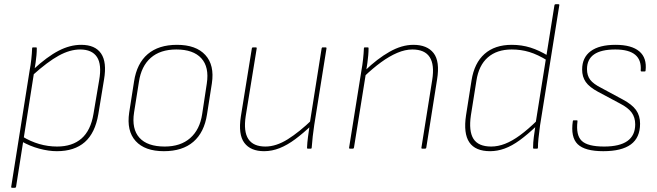

<svg xmlns="http://www.w3.org/2000/svg" viewBox="-20 -703 3109 908"><path d="M249 12Q210 12 165.5 0Q121 -12 81 -35L85 -58Q124 -34 165.5 -22Q207 -10 250 -10Q322 -10 365.5 -48Q409 -86 422 -164L449 -324Q462 -398 438.5 -433.5Q415 -469 359 -469Q311 -469 258 -440Q205 -411 134 -347L138 -375Q203 -435 257 -463Q311 -491 364 -491Q430 -491 458 -450Q486 -409 472 -327L445 -163Q430 -74 381 -31Q332 12 249 12ZM37 185Q32 185 33 180L120 -369Q125 -395 128 -422.5Q131 -450 132 -475Q132 -479 136 -479H151Q154 -479 154 -475Q154 -459 152.5 -442Q151 -425 148.5 -407.5Q146 -390 143 -373L141 -360L56 180Q55 185 50 185Z M755 12Q665 12 621.5 -36Q578 -84 591 -171L614 -318Q627 -403 678.5 -447Q730 -491 817 -491Q907 -491 951 -443Q995 -395 982 -309L959 -162Q946 -77 894.5 -32.5Q843 12 755 12ZM759 -10Q834 -10 879.5 -50Q925 -90 936 -163L958 -308Q970 -386 932 -427.5Q894 -469 814 -469Q738 -469 693 -429.5Q648 -390 637 -316L614 -171Q602 -93 639.5 -51.5Q677 -10 759 -10Z M1229 12Q1165 12 1135.5 -27.5Q1106 -67 1119 -152L1171 -474Q1172 -479 1177 -479H1189Q1195 -479 1194 -474L1142 -154Q1131 -81 1154.5 -45.5Q1178 -10 1235 -10Q1286 -10 1341 -44.5Q1396 -79 1457 -138L1453 -110Q1414 -73 1376.5 -45Q1339 -17 1302.5 -2.5Q1266 12 1229 12ZM1435 0Q1432 0 1432 -4Q1433 -29 1436.5 -55Q1440 -81 1444 -108L1445 -120L1501 -474Q1502 -479 1506 -479H1519Q1525 -479 1524 -474L1466 -111Q1462 -86 1459 -58Q1456 -30 1454 -4Q1454 0 1450 0Z M1977 0Q1972 0 1973 -5L2024 -325Q2047 -469 1930 -469Q1896 -469 1858.5 -453Q1821 -437 1782 -408.5Q1743 -380 1702 -341L1706 -369Q1764 -425 1822 -458Q1880 -491 1935 -491Q2000 -491 2030.5 -452Q2061 -413 2047 -327L1996 -5Q1995 0 1990 0ZM1635 0Q1630 0 1631 -5L1689 -368Q1694 -395 1697 -423Q1700 -451 1701 -475Q1701 -479 1705 -479H1720Q1723 -479 1723 -475Q1723 -459 1721.5 -441.5Q1720 -424 1717.5 -406Q1715 -388 1712 -370L1711 -360L1654 -5Q1653 -2 1652 -1Q1651 0 1648 0Z M2298 12Q2228 12 2199.5 -30Q2171 -72 2184 -158L2210 -323Q2223 -405 2271.5 -448Q2320 -491 2400 -491Q2447 -491 2488.5 -478Q2530 -465 2574 -438L2570 -416Q2523 -445 2483.5 -457Q2444 -469 2400 -469Q2330 -469 2287 -431.5Q2244 -394 2233 -321L2207 -158Q2196 -83 2219 -46.5Q2242 -10 2303 -10Q2335 -10 2368.5 -23Q2402 -36 2439.5 -63.5Q2477 -91 2521 -134L2517 -107Q2475 -67 2438 -40Q2401 -13 2366.5 -0.5Q2332 12 2298 12ZM2504 0Q2501 0 2501 -4Q2501 -28 2504.5 -55Q2508 -82 2512 -108L2513 -120L2602 -678Q2603 -683 2608 -683H2621Q2626 -683 2625 -678L2534 -110Q2529 -73 2526.5 -48Q2524 -23 2524 -4Q2524 0 2520 0Z M2833 12Q2746 12 2712 -21Q2678 -54 2689 -130Q2689 -134 2693 -134H2708Q2712 -134 2711 -129Q2703 -64 2731 -37Q2759 -10 2837 -10Q2984 -10 2984 -115Q2984 -148 2967 -171Q2950 -194 2911 -214L2808 -269Q2767 -291 2750 -315.5Q2733 -340 2733 -374Q2733 -431 2773.5 -461Q2814 -491 2891 -491Q2967 -491 3003.5 -460Q3040 -429 3033 -369Q3033 -365 3029 -365H3014Q3010 -365 3010 -369Q3014 -419 2984 -444Q2954 -469 2890 -469Q2756 -469 2756 -376Q2756 -346 2771 -326Q2786 -306 2824 -287L2926 -232Q2969 -209 2988 -182.5Q3007 -156 3007 -118Q3007 -52 2963.5 -20Q2920 12 2833 12Z"/></svg>

Font: Sofia Sans Thin
Style: Italic
Weight: 250
Italic angle: -9°
Version: Version 4.100-B